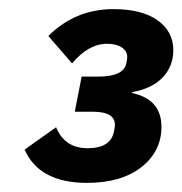

<svg xmlns="http://www.w3.org/2000/svg" viewBox="-20 -724 400 421"><path d="M159 -556H195Q251 -556 257 -585Q259 -595 259 -599Q259 -612 247 -620Q235 -628 215 -628Q174 -628 138 -585L86 -645Q145 -704 229 -704Q291 -704 325.5 -679.5Q360 -655 360 -614Q360 -579 337 -554.5Q314 -530 270 -522V-520Q334 -506 334 -446Q334 -392 290 -357.5Q246 -323 171 -323Q66 -323 34 -396L103 -445Q122 -399 172 -399Q223 -399 230 -436Q232 -446 232 -450Q232 -479 184 -479H144Z"/></svg>

Font: Aneliza
Style: Bold Italic
Weight: 700
Italic angle: -11.31°
Designer: Mike Abbink, Paul van der Laan, Pieter van Rosmalen
Foundry: Bold Monday
Version: Version 3.0